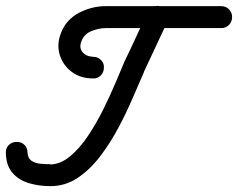

<svg xmlns="http://www.w3.org/2000/svg" viewBox="-57 -599 813 656"><path d="M497 -575Q511 -568 516.5 -553.5Q522 -539 515 -525Q495 -482 474.5 -438.5Q454 -395 434 -352Q434 -352 435 -353Q435 -353 435 -353Q418 -315 396.5 -264.5Q375 -214 347 -161.5Q319 -109 284.5 -64Q250 -19 208 9Q166 37 115 37Q115 37 115 37Q115 37 115 37Q77 37 42.5 27Q8 17 -14 -8Q-36 -33 -37 -76Q-38 -92 -27.5 -103Q-17 -114 -1 -114Q15 -115 26 -104.5Q37 -94 37 -78Q38 -58 51 -49.5Q64 -41 81.5 -39.5Q99 -38 115 -38Q115 -38 115 -37Q115 -37 115 -37Q150 -38 182.5 -65Q215 -92 243.5 -134.5Q272 -177 295.5 -224.5Q319 -272 337 -314.5Q355 -357 366 -383Q366 -383 366 -383Q366 -384 366 -384Q387 -427 407 -470.5Q427 -514 447 -557Q454 -571 468.5 -576.5Q483 -582 497 -575ZM261 -405Q277 -405 288 -394Q299 -383 298 -368Q298 -352 287 -341Q276 -330 261 -331Q218 -331 188 -353.5Q158 -376 147 -412Q136 -448 152 -488Q170 -533 213.5 -555.5Q257 -578 304 -578Q403 -578 501.5 -578Q600 -578 699 -578Q699 -578 699 -578Q699 -578 699 -578Q715 -578 725.5 -567Q736 -556 736 -541Q736 -525 725.5 -514Q715 -503 699 -503Q600 -503 501.5 -503Q403 -503 304 -503Q281 -503 256 -493Q231 -483 222 -460Q212 -437 224.5 -421.5Q237 -406 261 -405Q261 -405 261 -405Q261 -405 261 -405Z"/></svg>

Font: FRB American Cursive Guidelines Extrabold
Style: Bold Italic
Weight: 800
Italic angle: -25°
Version: Version 2.0;Modular Font Editor K font №1